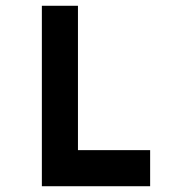

<svg xmlns="http://www.w3.org/2000/svg" viewBox="-20 -645 665 665"><path d="M125 0V-625H250V-125H500V0Z"/></svg>

Font: Silkscreen
Style: Regular
Weight: 400
Designer: Jason Kottke
Foundry: Jason Kottke
Version: Version 1.001; ttfautohint (v1.8.4.7-5d5b)